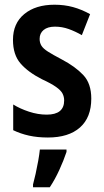

<svg xmlns="http://www.w3.org/2000/svg" viewBox="-20 -573 440 814"><path d="M367 -155Q367 -75 319 -32.5Q271 10 183 10Q139 10 103 2Q67 -6 36 -21V-130Q65 -112 103 -99.5Q141 -87 178 -87Q252 -87 252 -147Q252 -163 245 -176.5Q238 -190 217.5 -204.5Q197 -219 158 -237Q99 -267 67 -304Q35 -341 35 -404Q35 -474 83 -513.5Q131 -553 211 -553Q253 -553 289.5 -543Q326 -533 362 -513L327 -424Q299 -440 271 -450Q243 -460 213 -460Q182 -460 165 -446Q148 -432 148 -408Q148 -392 155.5 -379.5Q163 -367 183.5 -354Q204 -341 242 -321Q299 -291 333 -255Q367 -219 367 -155ZM262 71Q250 107 231.5 147.5Q213 188 191 221H120V209Q125 191 131 164Q137 137 142 109Q147 81 149 61H262Z"/></svg>

Font: Noto Sans Myanmar Condensed SemiBold
Style: Regular
Weight: 600
Width: 3
Designer: Monotype Design Team
Foundry: Monotype Imaging Inc.
Version: Version 2.107; ttfautohint (v1.8.4.7-5d5b)